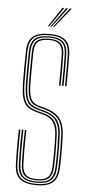

<svg xmlns="http://www.w3.org/2000/svg" viewBox="-63 -985 467 1025"><g transform="rotate(5 171.0 -472.5)"><path d="M174 5Q111 5 83.2 -19Q55.5 -43 54 -98Q53 -134.2 52.6 -162.4Q52.2 -190.5 52.6 -218.6Q53 -246.8 54 -283H62Q61 -246.2 60.6 -217.6Q60.2 -189 60.6 -161.1Q61 -133.2 62 -98.2Q63.5 -47.5 88.8 -24.5Q114 -1.5 174 -1.5Q229.8 -1.5 254.9 -23.9Q280 -46.2 282 -98.2Q283.2 -126 283.5 -154.6Q283.8 -183.2 283.4 -211.4Q283 -239.5 282 -265.8Q279.8 -333.5 253 -361.8Q226.2 -390 180 -402.2L153 -409.5Q129 -416 114.6 -427.5Q100.2 -439 93.6 -462.8Q87 -486.5 86 -529.5Q85.2 -567.5 85.6 -605.6Q86 -643.8 87 -702.5Q87.5 -743.8 107.5 -761.6Q127.5 -779.5 173 -779.5Q214.5 -779.5 234.2 -762Q254 -744.5 255 -701.2Q255.8 -670.8 255.8 -627.5Q255.8 -584.2 255 -535H247Q247.8 -579.2 247.8 -625.1Q247.8 -671 247 -701Q246 -740.2 228.5 -756.6Q211 -773 173 -773Q131.5 -773 113.5 -756.6Q95.5 -740.2 95 -702.5Q94.2 -655.8 93.8 -612Q93.2 -568.2 94 -529.8Q94.8 -489 100.9 -466.5Q107 -444 120.1 -433.2Q133.2 -422.5 155 -416.5L182 -409.2Q236.5 -394.8 262.1 -363Q287.8 -331.2 290 -266Q291 -239.5 291.4 -210.4Q291.8 -181.2 291.4 -152.4Q291 -123.5 290 -98Q287.8 -43 260.8 -19Q233.8 5 174 5ZM174 -7.8Q119.5 -7.8 95.4 -28.9Q71.2 -50 70 -98.5Q69.2 -130 68.8 -156.6Q68.2 -183.2 68.6 -212.9Q69 -242.5 70 -283H78Q77 -246 76.6 -217.4Q76.2 -188.8 76.6 -161Q77 -133.2 78 -98.8Q79.2 -54.2 101 -34.2Q122.8 -14.2 174 -14.2Q221.8 -14.2 243 -34Q264.2 -53.8 266 -99Q267 -121.5 267.4 -148.1Q267.8 -174.8 267.5 -204.4Q267.2 -234 266 -265.2Q264.8 -303.5 254.8 -327.8Q244.8 -352 225.4 -366.2Q206 -380.5 176.2 -388.2L149 -395.5Q121.5 -402.8 104.5 -415.2Q87.5 -427.8 79.2 -454.1Q71 -480.5 70 -529.2Q69.5 -554.8 69.5 -579.6Q69.5 -604.5 70 -634Q70.5 -663.5 71 -702.8Q71.8 -749.8 94.8 -771Q117.8 -792.2 173 -792.2Q222.2 -792.2 246.1 -772Q270 -751.8 271 -701.5Q271.8 -671.2 271.8 -627.8Q271.8 -584.2 271 -535H263Q263.8 -579 263.8 -625.5Q263.8 -672 263 -701.5Q262 -749.2 239.5 -767.5Q217 -785.8 173 -785.8Q122.2 -785.8 101 -766.1Q79.8 -746.5 79 -702.8Q78.2 -656 77.8 -611.9Q77.2 -567.8 78 -529.5Q79 -482.8 86.6 -457.8Q94.2 -432.8 110 -421Q125.8 -409.2 151 -402.5L178.2 -395.2Q222.2 -383.8 247 -356.6Q271.8 -329.5 274 -265.5Q275 -235 275.4 -206.2Q275.8 -177.5 275.4 -150.6Q275 -123.8 274 -98.8Q272.2 -50.2 249 -29Q225.8 -7.8 174 -7.8ZM174 -20.5Q128 -20.5 107.6 -38.8Q87.2 -57 86 -98.8Q85.2 -130.2 84.8 -156.6Q84.2 -183 84.6 -212.6Q85 -242.2 86 -283H94Q93 -246 92.6 -217.6Q92.2 -189.2 92.6 -161.5Q93 -133.8 94 -99Q95.2 -62 112.9 -44.5Q130.5 -27 174 -27Q213 -27 230.8 -43.9Q248.5 -60.8 250 -99.2Q251.2 -127.2 251.5 -155.2Q251.8 -183.2 251.4 -210.9Q251 -238.5 250 -264.8Q249 -299.2 240.2 -321Q231.5 -342.8 214.8 -355.4Q198 -368 172.5 -374.5L145 -381.8Q114.8 -389.8 95 -403Q75.2 -416.2 65.2 -445.1Q55.2 -474 54 -529Q53.2 -567.5 53.6 -605.5Q54 -643.5 55 -703Q55.8 -757.5 83.1 -781.2Q110.5 -805 173 -805Q230.2 -805 258 -782Q285.8 -759 287 -702Q287.5 -672.2 287.6 -627.9Q287.8 -583.5 287 -535H279Q279.8 -578.8 279.8 -625.8Q279.8 -672.8 279 -701.8Q277.8 -754.8 252.5 -776.6Q227.2 -798.5 173 -798.5Q114.8 -798.5 89.2 -776.4Q63.8 -754.2 63 -703Q62.2 -656.2 61.8 -611.9Q61.2 -567.5 62 -529.2Q63 -477 72.2 -449.2Q81.5 -421.5 100 -408.9Q118.5 -396.2 147 -388.8L174.5 -381.5Q202.8 -374.2 220.8 -360.5Q238.8 -346.8 247.8 -323.8Q256.8 -300.8 258 -265Q259 -235 259.4 -206.2Q259.8 -177.5 259.4 -150.6Q259 -123.8 258 -99Q256.2 -57 236.8 -38.8Q217.2 -20.5 174 -20.5ZM159.5 -845 229 -950H239L166.5 -845ZM187.5 -845 269 -950H279L194.5 -845ZM173.5 -845 249 -950H259L180.5 -845Z"/></g></svg>

Font: Big Shoulders Inline Text SC Thin
Style: Regular
Weight: 100
Designer: Patric King
Foundry: XO Type Co
Version: Version 2.002